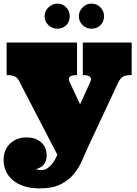

<svg xmlns="http://www.w3.org/2000/svg" viewBox="-27 -775 763 1069"><path d="M464.8 40Q448.2 76.2 430.7 117.2Q413.1 158.2 384.5 193.1Q356 228 311 251Q266.1 273.9 193.8 273.9Q143.1 273.9 105 261Q66.9 248 42 226.1Q17.1 204.1 5.1 175.5Q-6.8 147 -6.8 117.2Q-6.8 58.1 29.5 24.2Q65.9 -9.8 120.1 -9.8Q151.9 -9.8 173.3 -0.5Q194.8 8.8 208.5 23.4Q222.2 38.1 227.5 55.7Q232.9 73.2 232.9 88.9Q232.9 124 215.6 142.6Q198.2 161.1 173.8 166Q175.8 168 180.2 168.9Q186 171.9 204.1 171.9Q221.2 171.9 234.6 163.3Q248 154.8 259 142.3Q270 129.9 278.1 115.5Q286.1 101.1 291 88.9L292 85.9L84 -314.9Q79.1 -326.2 73.5 -334Q67.9 -341.8 59.8 -346.9Q51.8 -352.1 39.8 -354.5Q27.8 -356.9 9.8 -356.9V-538.1H401.9V-356.9Q371.1 -356.9 361.6 -347.9Q352.1 -338.9 359.9 -319.8L418.9 -193.8L476.1 -319.8Q483.9 -336.9 474.4 -346.9Q464.8 -356.9 434.1 -356.9V-538.1H706.1V-356.9Q669.9 -356.9 655.5 -346.9Q641.1 -336.9 630.9 -314.9ZM221.2 -685.1Q221.2 -698.2 226.8 -711.2Q232.4 -724.1 242.4 -733.6Q252.4 -743.2 265.4 -749Q278.3 -754.9 292 -754.9Q321.3 -754.9 341.3 -734.4Q361.3 -713.9 361.3 -685.1Q361.3 -653.8 341.8 -634.5Q322.3 -615.2 292 -615.2Q263.2 -615.2 242.2 -635.5Q221.2 -655.8 221.2 -685.1ZM412.1 -685.1Q412.1 -711.9 432.6 -733.4Q453.1 -754.9 482.4 -754.9Q511.2 -754.9 531.7 -734.4Q552.2 -713.9 552.2 -685.1Q552.2 -653.8 532.2 -634.5Q512.2 -615.2 482.4 -615.2Q453.1 -615.2 432.6 -635.5Q412.1 -655.8 412.1 -685.1Z"/></svg>

Font: Ultra
Style: Regular
Weight: 400
Designer: Astigmatic (AOETI)
Foundry: Astigmatic (AOETI)
Version: Version 1.000